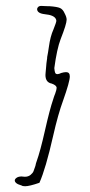

<svg xmlns="http://www.w3.org/2000/svg" viewBox="-20 -649 305 654"><path d="M120.1 -628.9Q109.4 -628.9 106.4 -619.1Q106.4 -618.2 106.4 -618.2Q106.4 -603.5 132.8 -600.6Q163.1 -597.7 169.9 -585Q171.9 -581.1 171.9 -578.1Q171.9 -573.2 162.1 -548.8Q151.4 -525.4 146.5 -489.3Q143.6 -468.8 140.6 -454.1Q140.6 -454.1 140.6 -451.2Q140.6 -448.2 139.6 -443.8Q138.7 -439.5 138.2 -433.6Q137.7 -427.7 137.2 -421.9Q136.7 -416 136.2 -410.6Q135.7 -405.3 135.3 -400.9Q134.8 -396.5 134.8 -393.6Q134.8 -368.2 156.2 -364.3Q172.9 -358.4 172.9 -349.6Q172.9 -343.8 168 -330.1Q167 -328.1 166 -325.2Q165 -322.3 164.1 -319.8Q163.1 -317.4 162.6 -315.4Q162.1 -313.5 161.6 -312Q161.1 -310.5 161.1 -310.5Q149.4 -276.4 133.3 -205.1Q117.2 -133.8 104.5 -98.6Q102.5 -93.8 100.6 -84Q96.7 -72.3 94.2 -65.9Q91.8 -59.6 84 -53.2Q76.2 -46.9 64.5 -46.9Q61.5 -46.9 58.6 -47.4Q55.7 -47.9 53.7 -47.9Q43 -47.9 36.6 -43.5Q30.3 -39.1 30.3 -34.2Q30.3 -30.3 33.7 -26.9Q37.1 -23.4 41.5 -21.5Q45.9 -19.5 49.3 -18.6Q52.7 -17.6 52.7 -17.6Q56.6 -14.6 65.4 -14.6Q80.1 -14.6 114.3 -26.4Q135.7 -74.2 161.1 -186.5Q177.7 -259.8 195.3 -307.6Q217.8 -371.1 217.8 -388.7Q217.8 -403.3 205.1 -403.3Q198.2 -403.3 188.5 -400.4Q180.7 -396.5 175.8 -396.5Q169.9 -396.5 168 -400.9Q166 -405.3 165 -417Q173.8 -482.4 186.5 -515.6Q207 -567.4 207 -582Q207 -590.8 200.2 -603.5Q194.3 -617.2 184.6 -621.6Q174.8 -626 148.4 -627.9Q143.6 -627.9 143.6 -627.9Q137.7 -627.9 129.9 -628.4Q122.1 -628.9 120.1 -628.9Z"/></svg>

Font: 辰宇落雁體 Thin Monospaced
Style: Regular
Weight: 100
Designer: Written by Liu, Wei-Chen; Created by Wang, Li-Yu.
Version: Version 1.000